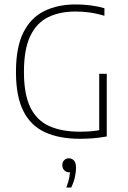

<svg xmlns="http://www.w3.org/2000/svg" viewBox="-20 -622 576 866"><path d="M341 4Q247 4 182.5 -25.8Q118 -55.5 85 -121.8Q52 -188 52 -297Q52 -409 85.5 -475.8Q119 -542.5 179.8 -572.2Q240.5 -602 321.5 -602Q355 -602 388.2 -597.8Q421.5 -593.5 451 -585V-551Q415.5 -561.5 383.8 -565.8Q352 -570 321 -570Q249.5 -570 197.2 -544.5Q145 -519 116.5 -459.5Q88 -400 88 -297.5Q88 -198 116.2 -139Q144.5 -80 200.8 -54Q257 -28 341 -28Q366.5 -28 391.5 -30Q416.5 -32 439 -37L427.5 -20.5V-289H461.5V-6.5Q427.5 -0.5 398.5 1.8Q369.5 4 341 4ZM279 224Q289.5 197 292.8 177Q296 157 296 139L298 155H292Q278.5 155 269.8 146Q261 137 261 123Q261 109.5 269.2 100.8Q277.5 92 290 92Q305 92 314 102.5Q323 113 323 135Q323 153 317.8 176.8Q312.5 200.5 301 224Z"/></svg>

Font: Encode Sans SC SemiCondensed Thin
Style: Regular
Weight: 250
Width: 4
Designer: Multiple Designers
Foundry: Impallari Type
Version: Version 3.002